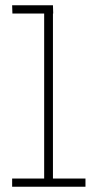

<svg xmlns="http://www.w3.org/2000/svg" viewBox="-20 -706 370 726"><path d="M180.2 -30.8H303.2V0H25.9V-30.8H147V-654.8H26.9L25.9 -686H180.2L181.2 -654.8H180.2Z"/></svg>

Font: BioRhyme ExtraLight
Style: Regular
Weight: 275
Designer: Aoife Mooney
Foundry: Aoife Mooney Type
Version: Version 1.500;PS 001.500;hotconv 1.0.88;makeotf.lib2.5.64775